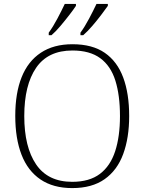

<svg xmlns="http://www.w3.org/2000/svg" viewBox="-20 -951 739 981"><path d="M349 10Q252 10 187 -34Q122 -78 90 -160.5Q58 -243 58 -359Q58 -475 90.5 -556.5Q123 -638 188.5 -681.5Q254 -725 350 -725Q452 -725 515.5 -681Q579 -637 609.5 -555Q640 -473 640 -358Q640 -247 609.5 -164Q579 -81 514.5 -35.5Q450 10 349 10ZM349 -22Q437 -22 490.5 -62.5Q544 -103 568.5 -178.5Q593 -254 593 -358Q593 -464 569.5 -539Q546 -614 492.5 -653.5Q439 -693 350 -693Q225 -693 164.5 -604.5Q104 -516 104 -358Q104 -200 164.5 -111Q225 -22 349 -22ZM391 -784Q413 -814 435 -855.5Q457 -897 473 -931H531V-921Q519 -904 497.5 -875.5Q476 -847 451.5 -818.5Q427 -790 405 -771H391ZM229 -784Q251 -814 273 -855.5Q295 -897 311 -931H368V-921Q357 -904 335 -875.5Q313 -847 289 -818.5Q265 -790 243 -771H229Z"/></svg>

Font: Noto Rashi Hebrew ExtraLight
Style: Regular
Weight: 250
Version: Version 1.006